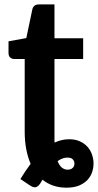

<svg xmlns="http://www.w3.org/2000/svg" viewBox="-20 -690 454 890"><path d="M122 69.5Q109 39.5 101.8 2.2Q94.5 -35 94.5 -81V-416.5H46Q35 -416.5 27.2 -423.5Q19.5 -430.5 19.5 -444.5V-498.5L102 -513.5L130 -647Q135.5 -669.5 160.5 -669.5H232.5V-512.5H365.5V-416.5H232.5V-51.5Q232.5 -45.5 232.5 -40Q232.5 -34.5 233 -29Q265.5 -44.5 300.5 -44.5Q329 -44.5 350 -35Q371 -25.5 385 -10Q399 5.5 406 25.2Q413 45 413.5 65Q414 85 407.8 105.5Q401.5 126 386.8 142.5Q372 159 347.8 169.5Q323.5 180 288 180Q223 180 177 143L166.5 160.5Q156.5 175 145.8 177.8Q135 180.5 116.5 168L74.5 140Q86 121 97.8 103.5Q109.5 86 122 69.5ZM292.5 40.5Q280.5 40.5 269.2 44.8Q258 49 247 57Q255.5 78 267.2 87.2Q279 96.5 293.5 96.5Q308.5 96.5 316.8 88.5Q325 80.5 325 68.5Q325 57 317.5 48.8Q310 40.5 292.5 40.5Z"/></svg>

Font: Lato Heavy
Style: Regular
Weight: 800
Designer: Lukasz Dziedzic
Foundry: tyPoland Lukasz Dziedzic
Version: Version 2.007; 2014-02-27